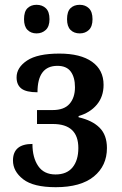

<svg xmlns="http://www.w3.org/2000/svg" viewBox="-20 -769 506 799"><path d="M34 -101Q34 -170 115 -170Q115 -113 139 -78Q163 -43 211 -43Q258 -43 282 -72.5Q306 -102 306 -153Q306 -253 200 -253H134V-311H199Q247 -311 269.5 -337Q292 -363 292 -406Q292 -447 274.5 -471Q257 -495 219 -495Q136 -495 136 -385Q89 -385 69 -400.5Q49 -416 49 -447Q49 -488 92.5 -517Q136 -546 227 -546Q315 -546 363 -512Q411 -478 411 -416Q411 -367 383 -333.5Q355 -300 307 -286V-281Q364 -268 394.5 -237.5Q425 -207 425 -153Q425 -79 370.5 -34.5Q316 10 212 10Q119 10 76.5 -23Q34 -56 34 -101ZM80 -689Q80 -721 94.5 -735Q109 -749 132 -749Q156 -749 171 -734.5Q186 -720 186 -689Q186 -659 170.5 -644.5Q155 -630 132 -630Q109 -630 94.5 -644.5Q80 -659 80 -689ZM259 -689Q259 -721 273.5 -735Q288 -749 312 -749Q335 -749 350 -734.5Q365 -720 365 -689Q365 -659 350 -644.5Q335 -630 312 -630Q288 -630 273.5 -644.5Q259 -659 259 -689Z"/></svg>

Font: Noto Serif NarrowSemiBold
Style: Regular
Weight: 600
Width: 4
Designer: Monotype Design Team
Foundry: Monotype Imaging Inc.
Version: Version 1.001